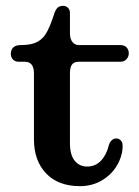

<svg xmlns="http://www.w3.org/2000/svg" viewBox="-20 -626 476 656"><path d="M96 -150V-375Q96 -415 65 -415H44Q32 -415 24.5 -422.5Q17 -430 17 -442Q17 -456 25.5 -464Q34 -472 51 -472Q83 -472 102.5 -480.5Q122 -489 135 -508Q149 -529 164 -575Q169 -592 176 -599Q183 -606 195 -606Q206 -606 212.5 -599Q219 -592 219 -582V-512Q219 -493 227.5 -482.5Q236 -472 249 -472H391Q405 -472 412.5 -464Q420 -456 420 -444Q420 -432 412 -423.5Q404 -415 391 -415H249Q233 -415 226 -405.5Q219 -396 219 -375V-137Q219 -97 235 -77Q251 -57 278 -57Q306 -57 325 -77Q344 -97 352 -130Q355 -141 362 -147Q369 -153 377 -153Q386 -153 392.5 -146.5Q399 -140 399 -128Q399 -95 381 -63Q363 -31 329.5 -10.5Q296 10 253 10Q179 10 137.5 -33.5Q96 -77 96 -150Z"/></svg>

Font: Raigarh Medium
Style: Regular
Weight: 500
Designer: jaikishan Patel
Foundry: MagicType
Version: Version 1.000